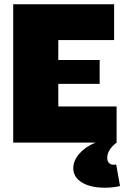

<svg xmlns="http://www.w3.org/2000/svg" viewBox="-20 -670 592 902"><path d="M42 0V-649.9H516.1V-481.9H253.9V-388.2H448.2V-275.9H253.9V-169.9H527.8V0Q483.9 33.2 483.9 71.8Q483.9 86.9 491.9 95.5Q500 104 514.2 104Q520 104 525.9 103L543.9 204.1Q508.8 211.9 472.2 211.9Q404.8 211.9 364.5 187Q324.2 162.1 324.2 120.1Q324.2 85 352.5 52.2Q380.9 19.5 428.2 0Z"/></svg>

Font: Apfel Grotezk Satt
Style: Regular
Weight: 900
Designer: Luigi Gorlero
Foundry: © 2023, Luigi Gorlero & Collletttivo
Version: Version 2.000;Glyphs 3.2 (3217)